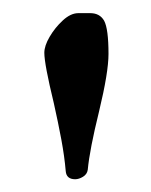

<svg xmlns="http://www.w3.org/2000/svg" viewBox="-20 -702 235 298"><path d="M96.7 -423.8Q83 -423.8 82 -436.5Q80.1 -459 75.2 -485.4Q70.3 -511.7 63.5 -542Q48.8 -602.5 48.8 -620.1Q48.8 -630.9 57.1 -645Q65.4 -659.2 77.6 -670.4Q89.8 -681.6 101.6 -681.6H120.1Q134.8 -681.6 141.6 -669.9Q148.4 -657.2 148.4 -618.2Q148.4 -589.8 133.8 -529.3Q119.1 -469.7 116.2 -438.5Q115.2 -431.6 108.9 -427.7Q102.5 -423.8 96.7 -423.8Z"/></svg>

Font: Crimson Text
Style: Bold
Weight: 700
Designer: Sebastian Kosch
Foundry: Sebastian Kosch
Version: Version 1.100